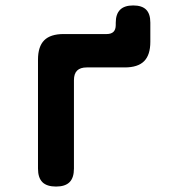

<svg xmlns="http://www.w3.org/2000/svg" viewBox="-20 -675 640 705"><path d="M185.7 10Q152 10 135.7 -6.1Q119.5 -22.3 119.5 -56V-456Q119.5 -504.2 142.4 -527.1Q165.3 -550 213.5 -550H371.7Q388.3 -550 396.7 -558.2Q405 -566.5 405 -583V-591.3Q405 -623.1 420.9 -639.1Q436.8 -655 469 -655Q501.2 -655 516.6 -639.6Q532 -624.2 532 -592V-521.4Q532 -473.2 509.1 -450.3Q486.2 -427.4 438 -427.4H298.5Q275 -427.4 263.3 -416Q251.5 -404.6 251.5 -380.4V-56Q251.5 -22.3 235.4 -6.1Q219.3 10 185.7 10Z"/></svg>

Font: Maple Mono
Style: Regular
Weight: 400
Monospace: yes
Designer: subframe7536
Version: Version 7.300